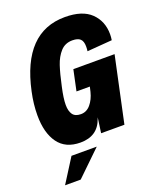

<svg xmlns="http://www.w3.org/2000/svg" viewBox="-164 -799 910 1107"><g transform="rotate(-20 291.0 -245.0)"><path d="M426 -471Q428 -482 428 -500Q428 -532 413 -546Q398 -560 365 -560Q320 -560 292 -529Q264 -498 248.5 -451.5Q233 -405 217 -330Q202 -263 202 -223Q202 -185 217 -164Q232 -143 267 -143Q302 -143 326.5 -172Q351 -201 362 -245Q368 -268 369 -275H287L314 -402H567L481 0H338L351 -93L348 -85Q315 10 209 10Q118 10 73 -52Q28 -114 28 -222Q28 -291 44 -364Q116 -701 370 -701Q477 -701 529.5 -650Q582 -599 582 -519Q582 -501 579 -483ZM133 64H288L136 211H40Z"/></g></svg>

Font: Decalotype Black Italic
Style: Regular
Weight: 900
Italic angle: -12°
Designer: Alfredo Marco Pradil
Foundry: Alfredo Marco Pradil
Version: Version 1.0